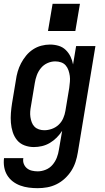

<svg xmlns="http://www.w3.org/2000/svg" viewBox="-30 -761 550 1004"><path d="M167 223Q144 223 120.5 220Q97 217 75.5 209Q54 201 36.5 187.5Q19 174 7.5 155Q-4 136 -8 113Q-12 90 -9 66H92Q89 82 94.5 96Q100 110 111 119Q122 128 137 131.5Q152 135 167 135Q188 135 209 126.5Q230 118 244.5 101Q259 84 267 63.5Q275 43 278 22L295 -77Q283 -58 266.5 -41.5Q250 -25 230.5 -13.5Q211 -2 189.5 3Q168 8 147 8Q121 8 97.5 -1Q74 -10 59 -28.5Q44 -47 36.5 -70.5Q29 -94 27 -119Q25 -144 27 -170Q29 -196 33 -221L53 -341Q56 -364 62.5 -386.5Q69 -409 80 -430Q91 -451 106.5 -470Q122 -489 142.5 -502.5Q163 -516 186 -522Q209 -528 231 -528Q255 -528 276.5 -521.5Q298 -515 313.5 -500Q329 -485 338.5 -465.5Q348 -446 352 -424L368 -520H469L377 36Q373 61 365 85.5Q357 110 343 132Q329 154 309 172.5Q289 191 265.5 202.5Q242 214 217 218.5Q192 223 167 223ZM202 -80Q221 -80 241 -87Q261 -94 276.5 -108.5Q292 -123 300.5 -142.5Q309 -162 312 -181L332 -301Q334 -317 335.5 -333Q337 -349 335 -364Q333 -379 328 -393.5Q323 -408 313.5 -419Q304 -430 289.5 -435Q275 -440 259 -440Q238 -440 218 -431Q198 -422 184 -405Q170 -388 162.5 -367.5Q155 -347 152 -327L132 -207Q129 -192 128 -177.5Q127 -163 129 -149Q131 -135 136 -121.5Q141 -108 150.5 -98.5Q160 -89 173.5 -84.5Q187 -80 202 -80ZM221 -599 245 -741H388L364 -599Z"/></svg>

Font: Iosevka SS04 Semibold Oblique
Style: Regular
Weight: 600
Italic angle: -9°
Monospace: yes
Designer: Belleve Invis
Foundry: Belleve Invis
Version: Version 19.0.0; ttfautohint (v1.8.4)